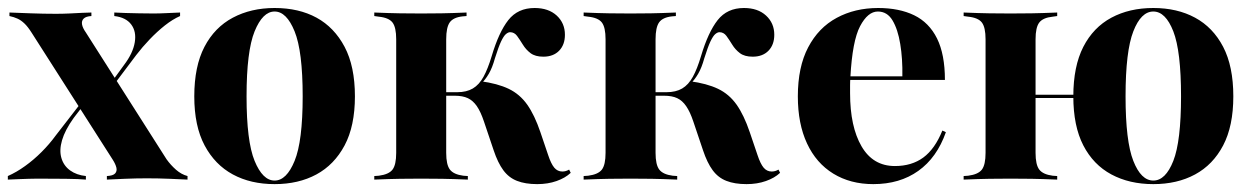

<svg xmlns="http://www.w3.org/2000/svg" viewBox="-22 -449 3140 480"><path d="M245.2 0V-8.9Q260.5 -9.7 265.7 -15.3Q271 -21 269 -29.8Q266.9 -38.7 259.7 -50L57.3 -366.9Q47.6 -382.3 39.1 -390.3Q30.6 -398.4 21.8 -402.4Q12.9 -406.5 1.6 -408.9V-417.7Q22.6 -416.9 54.8 -415.7Q87.1 -414.5 117.7 -414.5Q134.7 -414.5 151.6 -415.3Q168.5 -416.1 183.1 -416.9Q197.6 -417.7 206.5 -417.7V-408.9Q192.7 -408.1 187.1 -402.4Q181.5 -396.8 183.1 -387.9Q184.7 -379 192.7 -367.7L394.4 -50.8Q404.8 -36.3 418.1 -24.6Q431.5 -12.9 446.8 -8.9V0Q430.6 -0.8 402.4 -2Q374.2 -3.2 345.2 -3.2Q317.7 -3.2 289.5 -2Q261.3 -0.8 245.2 0ZM-2.4 0V-8.9Q19.4 -18.5 40.7 -33.9Q62.1 -49.2 81.9 -69Q101.6 -88.7 116.9 -109.7L183.1 -195.2L188.7 -188.7L162.1 -154Q140.3 -123.4 133.1 -98.4Q125.8 -73.4 131.5 -54Q137.1 -34.7 153.2 -23Q169.4 -11.3 192.7 -8.9V0Q176.6 -1.6 141.9 -2Q107.3 -2.4 71.8 -2.4Q60.5 -2.4 49.6 -2Q38.7 -1.6 26.6 -1.2Q14.5 -0.8 -2.4 0ZM254.8 -226.6 249.2 -233.1 287.9 -286.3Q310.5 -316.1 314.9 -343.1Q319.4 -370.2 306 -387.9Q292.7 -405.6 263.7 -408.9V-417.7Q276.6 -416.9 292.3 -416.5Q308.1 -416.1 325.8 -415.7Q343.5 -415.3 361.3 -415.3Q377.4 -415.3 392.3 -416.1Q407.3 -416.9 428.2 -417.7V-408.9Q409.7 -400.8 390.3 -385.5Q371 -370.2 352.4 -350.8Q333.9 -331.5 318.5 -311.3Z M664.5 11.3Q604.8 11.3 560.1 -12.9Q515.3 -37.1 489.5 -85.5Q463.7 -133.9 463.7 -208.1Q463.7 -283.1 489.1 -331.9Q514.5 -380.6 560.1 -404.8Q605.6 -429 664.5 -429Q725 -429 769.4 -404.8Q813.7 -380.6 839.5 -331.9Q865.3 -283.1 865.3 -208.1Q865.3 -133.9 839.5 -85.5Q813.7 -37.1 769 -12.9Q724.2 11.3 664.5 11.3ZM664.5 2.4Q694.4 2.4 714.5 -46.8Q734.7 -96 734.7 -208.1Q734.7 -321 714.5 -370.6Q694.4 -420.2 664.5 -420.2Q634.7 -420.2 614.5 -370.6Q594.4 -321 594.4 -208.1Q594.4 -96 614.5 -46.8Q634.7 2.4 664.5 2.4Z M968.5 -208.9V-350.8Q968.5 -380.6 959.3 -392.7Q950 -404.8 925 -407.3L913.7 -408.9V-417.7Q951.6 -416.1 978.2 -415.7Q1004.8 -415.3 1030.6 -415.3Q1056.5 -415.3 1081.9 -415.7Q1107.3 -416.1 1144.4 -417.7V-408.9L1134.7 -408.1Q1111.3 -405.6 1102.4 -393.1Q1093.5 -380.6 1093.5 -350.8V-208.9ZM1030.6 -2.4Q1004.8 -2.4 978.2 -2Q951.6 -1.6 913.7 0V-8.9L925 -9.7Q950 -12.9 959.3 -25Q968.5 -37.1 968.5 -66.9V-208.9H1093.5V-66.9Q1093.5 -37.1 1102.8 -25Q1112.1 -12.9 1136.3 -9.7L1147.6 -8.9V0Q1109.7 -1.6 1083.5 -2Q1057.3 -2.4 1030.6 -2.4ZM1321 11.3Q1291.1 11.3 1270.6 3.2Q1250 -4.8 1236.3 -23.4Q1222.6 -41.9 1212.1 -73.4L1187.9 -145.2Q1179.8 -169.4 1170.2 -183.5Q1160.5 -197.6 1147.6 -203.6Q1134.7 -209.7 1114.5 -209.7H1087.9V-218.5H1121Q1144.4 -218.5 1160.1 -227.8Q1175.8 -237.1 1186.7 -256.9Q1197.6 -276.6 1207.3 -308.9Q1225 -368.5 1248.8 -398.8Q1272.6 -429 1314.5 -429Q1349.2 -429 1369.8 -410.1Q1390.3 -391.1 1390.3 -362.1Q1390.3 -337.1 1375.8 -322.2Q1361.3 -307.3 1336.3 -307.3Q1316.1 -307.3 1304.4 -316.1Q1292.7 -325 1285.1 -337.5Q1277.4 -350 1270.6 -359.3Q1263.7 -368.5 1253.2 -368.5Q1248.4 -368.5 1242.7 -363.7Q1237.1 -358.9 1230.6 -345.2Q1224.2 -331.5 1215.3 -303.2Q1208.9 -279.8 1200 -264.5Q1191.1 -249.2 1179.8 -238.7L1179 -246Q1221.8 -240.3 1249.6 -227Q1277.4 -213.7 1296 -187.5Q1314.5 -161.3 1329 -118.5L1348.4 -61.3Q1355.6 -39.5 1363.7 -29.8Q1371.8 -20.2 1383.9 -20.2Q1392.7 -20.2 1400.8 -25L1404.8 -16.9Q1391.1 -4 1369.4 3.6Q1347.6 11.3 1321 11.3Z M1491.9 -208.9V-350.8Q1491.9 -380.6 1482.7 -392.7Q1473.4 -404.8 1448.4 -407.3L1437.1 -408.9V-417.7Q1475 -416.1 1501.6 -415.7Q1528.2 -415.3 1554 -415.3Q1579.8 -415.3 1605.2 -415.7Q1630.6 -416.1 1667.7 -417.7V-408.9L1658.1 -408.1Q1634.7 -405.6 1625.8 -393.1Q1616.9 -380.6 1616.9 -350.8V-208.9ZM1554 -2.4Q1528.2 -2.4 1501.6 -2Q1475 -1.6 1437.1 0V-8.9L1448.4 -9.7Q1473.4 -12.9 1482.7 -25Q1491.9 -37.1 1491.9 -66.9V-208.9H1616.9V-66.9Q1616.9 -37.1 1626.2 -25Q1635.5 -12.9 1659.7 -9.7L1671 -8.9V0Q1633.1 -1.6 1606.9 -2Q1580.6 -2.4 1554 -2.4ZM1844.4 11.3Q1814.5 11.3 1794 3.2Q1773.4 -4.8 1759.7 -23.4Q1746 -41.9 1735.5 -73.4L1711.3 -145.2Q1703.2 -169.4 1693.5 -183.5Q1683.9 -197.6 1671 -203.6Q1658.1 -209.7 1637.9 -209.7H1611.3V-218.5H1644.4Q1667.7 -218.5 1683.5 -227.8Q1699.2 -237.1 1710.1 -256.9Q1721 -276.6 1730.6 -308.9Q1748.4 -368.5 1772.2 -398.8Q1796 -429 1837.9 -429Q1872.6 -429 1893.1 -410.1Q1913.7 -391.1 1913.7 -362.1Q1913.7 -337.1 1899.2 -322.2Q1884.7 -307.3 1859.7 -307.3Q1839.5 -307.3 1827.8 -316.1Q1816.1 -325 1808.5 -337.5Q1800.8 -350 1794 -359.3Q1787.1 -368.5 1776.6 -368.5Q1771.8 -368.5 1766.1 -363.7Q1760.5 -358.9 1754 -345.2Q1747.6 -331.5 1738.7 -303.2Q1732.3 -279.8 1723.4 -264.5Q1714.5 -249.2 1703.2 -238.7L1702.4 -246Q1745.2 -240.3 1773 -227Q1800.8 -213.7 1819.4 -187.5Q1837.9 -161.3 1852.4 -118.5L1871.8 -61.3Q1879 -39.5 1887.1 -29.8Q1895.2 -20.2 1907.3 -20.2Q1916.1 -20.2 1924.2 -25L1928.2 -16.9Q1914.5 -4 1892.7 3.6Q1871 11.3 1844.4 11.3Z M2161.3 11.3Q2104 11.3 2061.3 -14.9Q2018.5 -41.1 1995.6 -90.3Q1972.6 -139.5 1972.6 -208.1Q1972.6 -281.5 1998.4 -330.6Q2024.2 -379.8 2069.8 -404.4Q2115.3 -429 2173.4 -429Q2225.8 -429 2263.3 -410.9Q2300.8 -392.7 2320.6 -352.8Q2340.3 -312.9 2340.3 -249.2H2063.7L2062.1 -258.1H2233.9Q2234.7 -302.4 2228.6 -339.1Q2222.6 -375.8 2209.3 -398Q2196 -420.2 2172.6 -420.2Q2147.6 -420.2 2128.2 -383.5Q2108.9 -346.8 2104 -256.5V-254.8Q2103.2 -246 2103.2 -236.3Q2103.2 -226.6 2103.2 -216.1Q2103.2 -132.3 2131.9 -83.1Q2160.5 -33.9 2215.3 -33.9Q2257.3 -33.9 2286.3 -55.2Q2315.3 -76.6 2333.9 -122.6L2342.7 -118.5Q2320.2 -54.8 2273.8 -21.8Q2227.4 11.3 2161.3 11.3Z M2441.9 -208.9V-350.8Q2441.9 -380.6 2432.7 -392.7Q2423.4 -404.8 2398.4 -407.3L2387.1 -408.9V-417.7Q2425 -416.1 2451.6 -415.7Q2478.2 -415.3 2504 -415.3Q2530.6 -415.3 2556.9 -415.7Q2583.1 -416.1 2621 -417.7V-408.9L2609.7 -407.3Q2585.5 -404.8 2576.2 -392.7Q2566.9 -380.6 2566.9 -350.8V-208.9ZM2504 -2.4Q2478.2 -2.4 2451.6 -2Q2425 -1.6 2387.1 0V-8.9L2398.4 -9.7Q2423.4 -12.9 2432.7 -25Q2441.9 -37.1 2441.9 -66.9V-208.9H2566.9V-66.9Q2566.9 -37.1 2576.2 -25Q2585.5 -12.9 2609.7 -9.7L2621 -8.9V0Q2583.1 -1.6 2556.9 -2Q2530.6 -2.4 2504 -2.4ZM2861.3 11.3Q2801.6 11.3 2756.5 -12.9Q2711.3 -37.1 2686.3 -85.5Q2661.3 -133.9 2661.3 -208.1Q2661.3 -283.1 2686.3 -331.9Q2711.3 -380.6 2756.5 -404.8Q2801.6 -429 2861.3 -429Q2921 -429 2965.7 -404.8Q3010.5 -380.6 3035.9 -331.9Q3061.3 -283.1 3061.3 -208.1Q3061.3 -133.9 3035.9 -85.5Q3010.5 -37.1 2965.7 -12.9Q2921 11.3 2861.3 11.3ZM2519.4 -204V-212.1H2714.5V-204ZM2861.3 2.4Q2891.9 2.4 2911.3 -46.8Q2930.6 -96 2930.6 -208.1Q2930.6 -321 2911.3 -370.6Q2891.9 -420.2 2861.3 -420.2Q2830.6 -420.2 2811.3 -370.6Q2791.9 -321 2791.9 -208.1Q2791.9 -96 2811.3 -46.8Q2830.6 2.4 2861.3 2.4Z"/></svg>

Font: Playfair 144pt SemiCondensed ExtraBold
Style: Regular
Weight: 800
Width: 4
Designer: Claus Eggers Sørensen
Foundry: Claus Eggers Sørensen
Version: Version 2.203